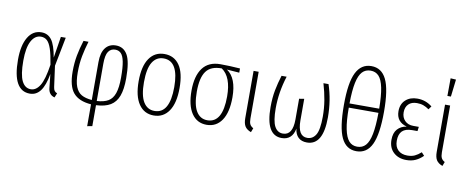

<svg xmlns="http://www.w3.org/2000/svg" viewBox="-77 -1112 4067 1670"><g transform="rotate(10 1957.0 -276.5)"><path d="M356 -334 386 -522H429L379 -266L404 -83Q407 -60 415.5 -49Q424 -38 439 -33L423 6Q371 -7 365 -67L352 -188Q334 -86 298 -37.5Q262 11 205 11Q53 11 53 -262Q53 -389 95.5 -460.5Q138 -532 214 -532Q270 -532 303.5 -488Q337 -444 356 -334ZM100 -262Q100 -138 127.5 -83Q155 -28 207 -28Q253 -28 286 -81Q319 -134 339 -268Q325 -356 308.5 -405Q292 -454 270 -474Q248 -494 216 -494Q163 -494 131.5 -435.5Q100 -377 100 -262Z M790 10V195L746 203V10Q638 2 588.5 -56Q539 -114 539 -244Q539 -320 551.5 -386.5Q564 -453 586 -522H630Q610 -457 597 -390Q584 -323 584 -244Q584 -163 602 -117.5Q620 -72 654.5 -52.5Q689 -33 746 -28V-363Q746 -446 779 -489Q812 -532 872 -532Q939 -532 973.5 -472.5Q1008 -413 1008 -265Q1008 -168 986 -109.5Q964 -51 917 -22.5Q870 6 790 10ZM963 -265Q963 -354 953 -404Q943 -454 923 -474.5Q903 -495 872 -495Q833 -495 811.5 -464Q790 -433 790 -356V-27Q854 -31 891 -53Q928 -75 945.5 -125.5Q963 -176 963 -265Z M1480 -263Q1480 -130 1432 -59.5Q1384 11 1299 11Q1214 11 1166.5 -59Q1119 -129 1119 -260Q1119 -393 1167 -462.5Q1215 -532 1300 -532Q1386 -532 1433 -464.5Q1480 -397 1480 -263ZM1166 -260Q1166 -143 1200.5 -86Q1235 -29 1299 -29Q1433 -29 1433 -263Q1433 -493 1300 -493Q1236 -493 1201 -436.5Q1166 -380 1166 -260Z M1968 -485 1858 -493Q1947 -433 1947 -263Q1947 -130 1899 -59.5Q1851 11 1766 11Q1681 11 1633.5 -59Q1586 -129 1586 -260Q1586 -389 1638 -459Q1690 -529 1794 -529Q1873 -529 1968 -522ZM1812 -495Q1716 -496 1674.5 -439Q1633 -382 1633 -260Q1633 -143 1667.5 -86Q1702 -29 1766 -29Q1900 -29 1900 -263Q1900 -435 1812 -495Z M2133 -108Q2133 -75 2142 -58Q2151 -41 2172 -30L2158 7Q2120 -7 2104 -32.5Q2088 -58 2088 -105V-522H2133Z M2795 -236Q2795 11 2652 11Q2604 11 2576 -15.5Q2548 -42 2542 -92Q2533 -42 2504.5 -15.5Q2476 11 2429 11Q2288 11 2288 -238Q2288 -321 2301 -388Q2314 -455 2335 -522H2380Q2334 -376 2334 -236Q2334 -123 2359.5 -76Q2385 -29 2433 -29Q2520 -29 2520 -169V-352L2564 -359V-168Q2564 -29 2648 -29Q2696 -29 2723 -73.5Q2750 -118 2750 -235Q2750 -309 2738.5 -378Q2727 -447 2705 -522H2750Q2795 -387 2795 -236Z M3267 -370Q3267 -170 3224 -79.5Q3181 11 3089 11Q2998 11 2955.5 -78.5Q2913 -168 2913 -368Q2913 -564 2957 -652.5Q3001 -741 3091 -741Q3181 -741 3224 -653.5Q3267 -566 3267 -370ZM2959 -388H3221Q3220 -503 3206 -571.5Q3192 -640 3164 -670.5Q3136 -701 3091 -701Q3046 -701 3017.5 -670.5Q2989 -640 2974.5 -571.5Q2960 -503 2959 -388ZM3221 -351H2959Q2959 -234 2973.5 -163Q2988 -92 3016 -60.5Q3044 -29 3089 -29Q3135 -29 3163.5 -60.5Q3192 -92 3206 -162.5Q3220 -233 3221 -351Z M3665 -486 3644 -457Q3619 -475 3594 -484Q3569 -493 3537 -493Q3489 -493 3462.5 -466.5Q3436 -440 3436 -394Q3436 -349 3464 -320.5Q3492 -292 3539 -292H3588L3583 -254H3536Q3477 -254 3448.5 -226Q3420 -198 3420 -140Q3420 -87 3450 -58Q3480 -29 3532 -29Q3570 -29 3597 -41.5Q3624 -54 3652 -79L3677 -52Q3647 -22 3611.5 -5.5Q3576 11 3530 11Q3460 11 3416.5 -29.5Q3373 -70 3373 -140Q3373 -201 3403 -234.5Q3433 -268 3484 -276Q3390 -301 3390 -396Q3390 -459 3430 -495.5Q3470 -532 3534 -532Q3608 -532 3665 -486Z M3824 -108Q3824 -75 3833 -58Q3842 -41 3863 -30L3849 7Q3811 -7 3795 -32.5Q3779 -58 3779 -105V-522H3824ZM3787 -756 3835 -753 3817 -600H3786Z"/></g></svg>

Font: Fira Sans Extra Condensed ExtraLight
Style: Regular
Weight: 275
Width: 1
Designer: Carrois Corporate & Edenspiekermann AG
Foundry: Carrois Corporate GbR & Edenspiekermann AG
Version: Version 4.203